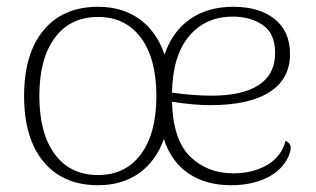

<svg xmlns="http://www.w3.org/2000/svg" viewBox="-20 -534 931 566"><path d="M51 -251Q51 -376 108.5 -445Q166 -514 269 -514Q341 -514 391.5 -477.5Q442 -441 465 -373Q488 -441 540 -477.5Q592 -514 668 -514Q745 -514 790 -477.5Q835 -441 835 -375Q835 -301 774.5 -262.5Q714 -224 600 -224Q551 -224 487 -234Q490 -122 540.5 -72.5Q591 -23 668 -23Q724 -23 766.5 -47Q809 -71 822 -119Q837 -112 837 -98Q837 -89 831 -74Q812 -32 767 -10Q722 12 661 12Q587 12 536 -22.5Q485 -57 463 -124Q440 -59 390 -23.5Q340 12 269 12Q166 12 108.5 -57Q51 -126 51 -251ZM604 -252Q695 -252 743 -283.5Q791 -315 791 -378Q791 -435 755 -460Q719 -485 666 -485Q586 -485 537.5 -427.5Q489 -370 487 -261Q550 -252 604 -252ZM441 -251Q441 -361 395.5 -422.5Q350 -484 269 -484Q187 -484 141.5 -422.5Q96 -361 96 -251Q96 -141 141.5 -79.5Q187 -18 269 -18Q350 -18 395.5 -79.5Q441 -141 441 -251Z"/></svg>

Font: Arima Madurai ExtraLight
Style: Regular
Weight: 275
Designer: Joana Correia and Natanael Gama
Foundry: NDISCOVER
Version: Version 1.019